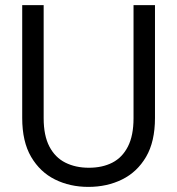

<svg xmlns="http://www.w3.org/2000/svg" viewBox="-20 -720 695 752"><path d="M326 12Q254 12 195.5 -17Q137 -46 102 -105.5Q67 -165 67 -258V-700H151V-257Q151 -189 173.5 -146Q196 -103 236 -83Q276 -63 328 -63Q381 -63 420 -83Q459 -103 481 -146Q503 -189 503 -257V-700H587V-258Q587 -165 552 -105.5Q517 -46 458 -17Q399 12 326 12Z"/></svg>

Font: DM Sans 12pt
Style: Regular
Weight: 400
Version: Version 4.004;gftools[0.9.30]